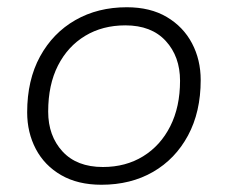

<svg xmlns="http://www.w3.org/2000/svg" viewBox="-20 -500 630 530"><path d="M260 10Q195 10 149 -16.5Q103 -43 79 -88.5Q55 -134 55 -190Q55 -279 90.5 -344Q126 -409 188 -444.5Q250 -480 330 -480Q395 -480 440.5 -453Q486 -426 510 -380.5Q534 -335 534 -279Q534 -191 499 -126Q464 -61 402.5 -25.5Q341 10 260 10ZM264 -39Q327 -39 375 -68.5Q423 -98 450 -151.5Q477 -205 477 -277Q477 -344 437.5 -387Q398 -430 326 -430Q263 -430 215 -401Q167 -372 140 -319Q113 -266 113 -192Q113 -125 152.5 -82Q192 -39 264 -39Z"/></svg>

Font: Gantari Light
Style: Italic
Weight: 300
Italic angle: -10°
Version: Version 1.000